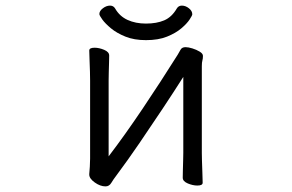

<svg xmlns="http://www.w3.org/2000/svg" viewBox="-20 -651 1040 684"><path d="M665 -600Q665 -596 655.5 -581.5Q646 -567 626 -550Q606 -533 575 -520.5Q544 -508 500 -508Q458 -508 427 -520.5Q396 -533 375.5 -550Q355 -567 344.5 -581.5Q334 -596 334 -601Q334 -612 346.5 -621.5Q359 -631 372 -631Q384 -631 390 -621Q406 -593 434.5 -580Q463 -567 500 -567Q538 -567 565 -578.5Q592 -590 610 -621Q616 -631 628 -631Q641 -631 653 -621.5Q665 -612 665 -600ZM633 -377Q600 -325 559.5 -264Q519 -203 477 -141.5Q435 -80 394 -25Q384 -12 376.5 0.5Q369 13 356 13Q337 13 317.5 -1Q298 -15 298 -29V-31Q299 -40 300 -57Q301 -74 301 -86V-364Q301 -374 300.5 -395Q300 -416 299 -438Q298 -460 298 -471Q298 -481 317 -481Q333 -481 351 -473.5Q369 -466 369 -453Q369 -445 368.5 -428.5Q368 -412 367.5 -394Q367 -376 367 -364V-94Q425 -170 488.5 -264.5Q552 -359 613 -456Q618 -464 623 -473.5Q628 -483 641 -483Q651 -483 665.5 -478.5Q680 -474 691.5 -467Q703 -460 703 -452Q703 -442 701 -435.5Q699 -429 699 -415V-106Q699 -100 699.5 -79Q700 -58 701 -35Q702 -12 702 0Q702 10 683 10Q667 10 649 2.5Q631 -5 631 -18Q631 -26 631.5 -44.5Q632 -63 632.5 -81Q633 -99 633 -106Z"/></svg>

Font: Moon Stars Kai HW
Style: Regular
Weight: 400
Designer: GuiWonder
Version: Version 1.101